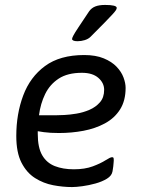

<svg xmlns="http://www.w3.org/2000/svg" viewBox="-20 -752 579 778"><path d="M321 -529Q368 -529 400.5 -515.5Q433 -502 452.5 -481.5Q472 -461 480.5 -438Q489 -415 489 -396Q489 -344 466.5 -308.5Q444 -273 405 -252Q366 -231 318 -222Q270 -213 219 -213Q183 -213 157.5 -216.5Q132 -220 116 -224L133 -259V-210Q133 -154 151 -123Q169 -92 202 -79Q235 -66 279 -66Q324 -66 356 -78Q388 -90 407.5 -102.5Q427 -115 434 -115Q437 -115 439 -113.5Q441 -112 441 -103Q441 -102 440.5 -95Q440 -88 439 -78Q438 -68 436 -58Q433 -40 413.5 -28Q394 -16 367 -8.5Q340 -1 314 2.5Q288 6 272 6Q235 6 195.5 -1.5Q156 -9 122 -30.5Q88 -52 67 -93Q46 -134 46 -201Q46 -290 74 -365Q102 -440 162.5 -484.5Q223 -529 321 -529ZM312 -457Q254 -457 218 -433.5Q182 -410 163 -371Q144 -332 138 -285H209Q218 -285 240 -286Q262 -287 289.5 -291.5Q317 -296 342.5 -307Q368 -318 385 -337.5Q402 -357 402 -388Q402 -416 378.5 -436.5Q355 -457 312 -457ZM406 -732Q453 -732 453 -720Q453 -716 449.5 -710.5Q446 -705 435.5 -693.5Q425 -682 404 -660.5Q383 -639 347 -603Q338 -594 323.5 -589.5Q309 -585 294 -585Q283 -585 277.5 -587.5Q272 -590 272 -594Q272 -598 277.5 -608.5Q283 -619 298 -641.5Q313 -664 341 -706Q351 -720 366.5 -726Q382 -732 406 -732Z"/></svg>

Font: Asap VF Beta
Style: Italic
Weight: 400
Italic angle: -6°
Designer: Pablo Cosgaya
Foundry: Pablo Cosgaya
Version: Version 1.007